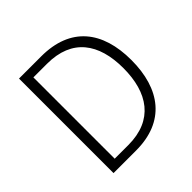

<svg xmlns="http://www.w3.org/2000/svg" viewBox="-188 -888 1047 1047"><g transform="rotate(-45 336.0 -364.5)"><path d="M106 0H280C503 0 611 -144 611 -367C611 -590 503 -729 277 -729H106ZM166 -51V-678H271C464 -678 549 -556 549 -367C549 -178 464 -51 271 -51Z"/></g></svg>

Font: GenYoGothic2 TW L
Style: Regular
Weight: 300
Version: Version 2.100;PS 2.1;hotconv 16.6.51;makeotf.lib2.5.65220 DE